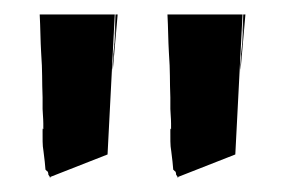

<svg xmlns="http://www.w3.org/2000/svg" viewBox="-20 -652 395 266"><path d="M35 -632C36 -614 36 -595 37 -579C39 -552 38 -541 39 -517V-501C39 -497 40 -488 40 -481V-473C39 -474 39 -475 39 -471C39 -442 39 -456 42 -428L43 -417L45 -415C46 -415 47 -413 47 -410L49 -407V-406C50 -406 50 -406 50 -407L129 -438L139 -632ZM141 -632C140 -618 140 -601 137 -577V-567C137 -569 137 -572 137 -577V-573C135 -555 137 -556 136 -552L143 -632ZM140 -632 138 -580C138 -592 140 -612 141 -632ZM212 -632C213 -614 213 -595 214 -579C216 -552 215 -541 216 -517V-501C216 -497 217 -488 217 -481V-473C216 -474 216 -475 216 -471C216 -442 216 -456 219 -428L220 -417L222 -415C223 -415 224 -413 224 -410L226 -407V-406C227 -406 227 -406 227 -407L306 -438L316 -632ZM320 -632H318C317 -618 317 -601 314 -577V-567C314 -569 314 -572 314 -577V-573C312 -555 314 -556 313 -552ZM317 -632 315 -580C315 -592 317 -612 318 -632ZM138 -580C138 -579 137 -578 137 -577ZM315 -580C315 -579 314 -578 314 -577ZM136 -552C136 -551 136 -551 136 -550ZM313 -552C313 -551 313 -551 313 -550Z"/></svg>

Font: HIVNotRetro
Style: Regular
Weight: 400
Designer: Feorag
Foundry: Feorag
Version: Version 1.000;PS 001.000;hotconv 1.0.88;makeotf.lib2.5.64775